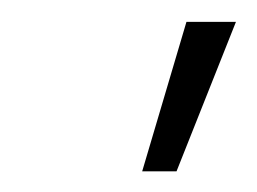

<svg xmlns="http://www.w3.org/2000/svg" viewBox="-20 -770 241 180"><path d="M113.3 -609.4 154.8 -749.5H201.2L145.5 -609.4Z"/></svg>

Font: Inter 20pt ExtraLight
Style: Italic
Weight: 250
Italic angle: -9.3988°
Version: Version 4.001;git-66647c0bb